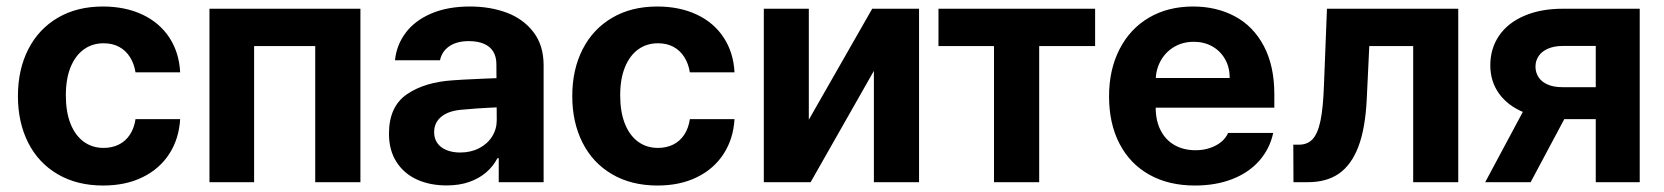

<svg xmlns="http://www.w3.org/2000/svg" viewBox="-20 -557 5087 587"><path d="M34.8 -263.2Q34.8 -344.4 66.5 -406.4Q98.1 -468.3 156.7 -502.7Q215.4 -537.1 294.4 -537.1Q362.6 -537.1 415.2 -512.5Q467.8 -487.8 497.8 -442Q527.8 -396.2 530.8 -335.8H394.3Q390.1 -362.3 377.3 -382.5Q364.6 -402.7 344.2 -413.7Q323.9 -424.7 296.9 -424.7Q262.2 -424.7 236.2 -405.9Q210.2 -387 195.7 -351.4Q181.3 -315.8 181.3 -265.6Q181.3 -215 195.5 -179Q209.8 -143 235.8 -123.9Q261.8 -104.8 296.9 -104.8Q322.6 -104.8 343.2 -115Q363.9 -125.2 377 -145.1Q390.2 -165 394.3 -192.7H530.8Q527.2 -132.7 497.7 -86.8Q468.1 -40.9 416.3 -15.4Q364.5 10.2 295.2 10.2Q215.4 10.2 156.3 -24.4Q97.3 -59 66 -121Q34.8 -183 34.8 -263.2Z M620.4 -530.3H1081.9V0H943.7V-416.1H756.9V0H620.4Z M1436.6 -225.3 1389.8 -221.4Q1351.2 -218 1329.3 -200.2Q1307.3 -182.4 1307.3 -152.6Q1307.3 -133 1317.4 -119.1Q1327.4 -105.2 1345.6 -98Q1363.8 -90.7 1386.6 -90.7Q1419.2 -90.7 1444.7 -103.8Q1470.2 -116.9 1484.4 -139.5Q1498.7 -162.1 1498.7 -189.6L1497.6 -360.7Q1497.6 -383.3 1488 -399.2Q1478.4 -415.1 1459.3 -423.2Q1440.2 -431.3 1413.4 -431.3Q1377.2 -431.3 1354.1 -415.9Q1331.1 -400.5 1325.2 -372.7H1187.6Q1192.3 -419.5 1220.4 -456.9Q1248.5 -494.3 1298.6 -515.7Q1348.6 -537.1 1416.8 -537.1Q1478.7 -537.1 1529.3 -518.2Q1579.8 -499.3 1610.9 -458.9Q1642 -418.5 1642 -357.3V0H1504.8V-73.4H1500.9Q1487.8 -48.4 1466.4 -30Q1445 -11.5 1414.8 -0.8Q1384.5 9.9 1345.4 9.9Q1294.1 9.9 1254.5 -8.2Q1214.8 -26.4 1192 -62.1Q1169.2 -97.8 1169.2 -148.2Q1169.2 -231.2 1223.9 -268.7Q1278.6 -306.3 1366.2 -311.6Q1380.9 -313.1 1456.6 -316.4L1504.6 -318.3L1505.5 -229Q1485.7 -228.4 1436.6 -225.3Z M1729.6 -263.2Q1729.6 -344.4 1761.3 -406.4Q1792.9 -468.3 1851.6 -502.7Q1910.2 -537.1 1989.2 -537.1Q2057.5 -537.1 2110.1 -512.5Q2162.7 -487.8 2192.6 -442Q2222.6 -396.2 2225.6 -335.8H2089.1Q2084.9 -362.3 2072.1 -382.5Q2059.4 -402.7 2039.1 -413.7Q2018.7 -424.7 1991.7 -424.7Q1957 -424.7 1931 -405.9Q1905.1 -387 1890.6 -351.4Q1876.1 -315.8 1876.1 -265.6Q1876.1 -215 1890.4 -179Q1904.6 -143 1930.6 -123.9Q1956.6 -104.8 1991.7 -104.8Q2017.4 -104.8 2038.1 -115Q2058.7 -125.2 2071.9 -145.1Q2085 -165 2089.1 -192.7H2225.6Q2222.1 -132.7 2192.5 -86.8Q2162.9 -40.9 2111.1 -15.4Q2059.3 10.2 1990.1 10.2Q1910.2 10.2 1851.1 -24.4Q1792.1 -59 1760.9 -121Q1729.6 -183 1729.6 -263.2Z M2646.6 -530.3H2789.8V0H2651.7V-340.3L2458.3 0H2315.2V-530.3H2452.8V-191Z M2849.2 -530.3H3328.1V-416.1H3157.1V0H3018.9V-416.1H2849.2Z M3370.7 -262.4Q3370.7 -344 3402.7 -406.4Q3434.6 -468.9 3492.7 -503Q3550.7 -537.1 3627.6 -537.1Q3699.2 -537.1 3755.3 -507.1Q3811.5 -477.2 3843.8 -416.5Q3876 -355.8 3876 -268.6V-227.9H3429.9V-318.5H3739.6Q3739.6 -350.8 3725.6 -375.7Q3711.6 -400.7 3686.7 -415Q3661.7 -429.2 3629.8 -429.2Q3596.2 -429.2 3569.9 -413.7Q3543.5 -398.2 3528.7 -371.5Q3513.9 -344.8 3513.3 -313V-228.1Q3513.3 -188.3 3528.3 -158.7Q3543.3 -129.1 3571 -113.4Q3598.7 -97.7 3635.4 -97.7Q3659.6 -97.7 3679.6 -104.7Q3699.6 -111.6 3713.6 -123.1Q3727.6 -134.6 3734.7 -150.6H3872.6Q3862.1 -102.2 3830.3 -65.9Q3798.5 -29.5 3748 -9.7Q3697.4 10.2 3633.2 10.2Q3553 10.2 3493.8 -22.9Q3434.6 -56.1 3402.7 -117.6Q3370.7 -179.1 3370.7 -262.4Z M3934 -114.7H3951.4Q3977.4 -114.7 3993.2 -131.7Q4008.9 -148.7 4017.1 -187.9Q4025.3 -227.2 4027.7 -295.9L4036.9 -530.3H4438.3V0H4300.5V-416.1H4166.3L4158.5 -253Q4154.1 -164 4132.9 -108.5Q4111.8 -53.1 4073.9 -26.5Q4035.9 0 3978.3 0H3934.5Z M4858.7 -416.5H4757.8Q4731.5 -416.5 4712.4 -408.1Q4693.3 -399.7 4683.9 -385.3Q4674.4 -370.9 4674.4 -353.3Q4674.4 -335.5 4683.7 -321.1Q4693 -306.7 4711.5 -298.6Q4730 -290.5 4756.2 -290.5H4906.2V-192.7H4756.2Q4689.3 -192.7 4639.5 -213.2Q4589.8 -233.6 4563 -270.9Q4536.3 -308.2 4536.3 -357.1Q4536.3 -408.7 4563.2 -448Q4590 -487.2 4640.3 -508.7Q4690.6 -530.3 4757.8 -530.3H4993.1V0H4858.7ZM4668.3 -275.7H4806.7L4659.6 0H4520.7Z"/></svg>

Font: WEMIX Pretendard Variable
Style: Regular
Weight: 400
Designer: Base glyphs from Inter by Rasmus Andersson; Hangeul glyphs from Noto Sans CJK(Source Han Sans) by Jang Soo-young and Kan
Foundry: Kil Hyung-jin
Version: Version 1.000;Glyphs 3.2 (3208)